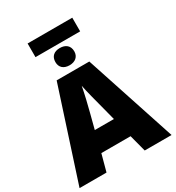

<svg xmlns="http://www.w3.org/2000/svg" viewBox="-237 -1175 1202 1314"><g transform="rotate(-30 363.5 -517.5)"><path d="M540 -1035H187V-927H540ZM362 -898C316 -898 288 -874 288 -829C288 -787 316 -762 362 -762C407 -762 437 -787 437 -829C437 -874 407 -898 362 -898ZM515 0H727L491 -717H233L0 0H213L249 -133H480ZM440 -292H289L319 -408C332 -455 354 -550 363 -599C372 -550 400 -446 410 -408Z"/></g></svg>

Font: Noto Sans UI Black
Style: Regular
Weight: 900
Designer: Monotype Design Team
Foundry: Monotype Imaging Inc.
Version: Version 1.901